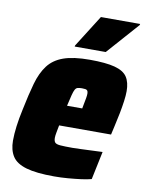

<svg xmlns="http://www.w3.org/2000/svg" viewBox="-82 -767 632 834"><g transform="rotate(10 234.0 -350.5)"><path d="M215 8Q136 8 91.5 -5Q47 -18 29.5 -45.5Q12 -73 12 -114Q12 -143 16.5 -178Q21 -213 30 -254Q44 -323 58 -372.5Q72 -422 96.5 -454.5Q121 -487 164.5 -502.5Q208 -518 280 -518Q351 -518 390.5 -507.5Q430 -497 445.5 -473.5Q461 -450 461 -411Q461 -392 457.5 -366.5Q454 -341 448.5 -312.5Q443 -284 436 -254L427 -214H198Q195 -198 192 -182.5Q189 -167 189 -158Q189 -144 194.5 -137.5Q200 -131 218 -129.5Q236 -128 272 -128Q285 -128 307.5 -129Q330 -130 355.5 -131Q381 -132 404 -133L378 -9Q360 -4 333 -0.5Q306 3 275.5 5.5Q245 8 215 8ZM217 -304H284L287 -320Q291 -340 293 -351.5Q295 -363 295 -371Q295 -380 292 -384Q289 -388 283 -389Q277 -390 268 -390Q256 -390 249 -388Q242 -386 237.5 -378Q233 -370 228.5 -352.5Q224 -335 217 -304ZM205 -563 206 -568 295 -709H468L467 -704L342 -563Z"/></g></svg>

Font: Saira SemiCondensed Black
Style: Italic
Weight: 900
Width: 4
Italic angle: -12°
Designer: Hector Gatti with collaboration of the Omnibus-Type team
Foundry: Omnibus-Type
Version: Version 1.101